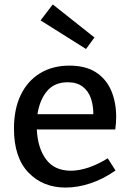

<svg xmlns="http://www.w3.org/2000/svg" viewBox="-20 -836 589 866"><path d="M276 10Q173 10 108 -58Q43 -126 43 -256Q43 -344 73.5 -407.5Q104 -471 160.5 -505.5Q217 -540 293 -540Q366 -540 412.5 -510Q459 -480 481.5 -427.5Q504 -375 504 -308Q504 -295 503 -282Q502 -269 500 -252H146Q150 -168 188 -117Q226 -66 300 -66Q336 -66 378.5 -80Q421 -94 466 -122L501 -67Q445 -28 387.5 -9Q330 10 276 10ZM285 -465Q226 -465 192.5 -425.5Q159 -386 149 -321H401Q401 -360 390 -392.5Q379 -425 353 -445Q327 -465 285 -465ZM218 -816 406 -667 368 -615 163 -744Z"/></svg>

Font: Bitter Medium
Style: Regular
Weight: 500
Designer: Sol Matas, and Bitter project Authors
Foundry: Sol Matas
Version: Version 2.001